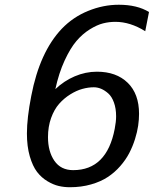

<svg xmlns="http://www.w3.org/2000/svg" viewBox="-20 -763 642 801"><path d="M371.6 -398.9Q348.6 -398.9 323.7 -392.1Q298.8 -385.3 272.9 -369.1Q247.1 -353 226.6 -329.8Q206.1 -306.6 193.1 -270.5Q180.2 -234.4 180.2 -190.9Q180.2 -130.9 207 -92Q233.9 -53.2 285.2 -53.2Q425.3 -53.2 458.5 -225.1Q464.4 -255.4 464.4 -277.8Q464.4 -310.5 455.3 -335.4Q446.3 -360.4 431.6 -373.3Q417 -386.2 401.9 -392.6Q386.7 -398.9 371.6 -398.9ZM271.5 18.1Q247.6 18.1 225.1 12.9Q202.6 7.8 177.7 -7.1Q152.8 -22 134.5 -45.9Q116.2 -69.8 104.2 -111.1Q92.3 -152.3 92.3 -206.1Q92.3 -270.5 110.4 -362.8Q145.5 -545.9 237.8 -643.1Q284.7 -691.9 347.7 -717.5Q410.6 -743.2 475.6 -743.2Q552.2 -743.2 601.6 -712.9L585.9 -632.8Q523.4 -671.9 461.4 -671.9Q435.1 -671.9 409.9 -665.5Q384.8 -659.2 354.5 -640.4Q324.2 -621.6 298.8 -591.8Q273.4 -562 249.5 -510.3Q225.6 -458.5 210.9 -391.1Q246.6 -425.3 291.7 -444.6Q336.9 -463.9 384.3 -463.9Q465.3 -463.9 512.7 -417.7Q560.1 -371.6 560.1 -288.1Q560.1 -264.6 556.4 -238.8Q552.7 -212.9 543.2 -182.6Q533.7 -152.3 519.3 -124.5Q504.9 -96.7 481.9 -70.3Q459 -43.9 429.9 -24.7Q400.9 -5.4 360.1 6.3Q319.3 18.1 271.5 18.1Z"/></svg>

Font: Aurulent Sans
Style: Italic
Weight: 400
Italic angle: -11°
Version: Version 2007.05.04